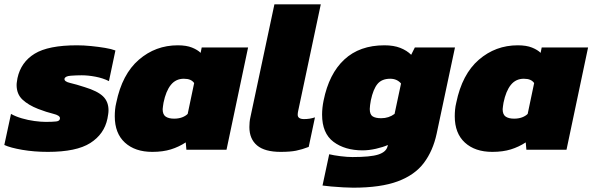

<svg xmlns="http://www.w3.org/2000/svg" viewBox="-47 -694 2746 890"><path d="M175 10Q111 10 56 0.5Q1 -9 -27 -22L4 -166Q25 -154 54 -145.5Q83 -137 113 -133Q143 -129 165 -129Q196 -129 213.5 -131Q231 -133 231 -146Q231 -159 200 -166.5Q169 -174 130 -189Q84 -207 57 -232.5Q30 -258 30 -300Q30 -308 31.5 -316Q33 -324 34 -332Q50 -406 113.5 -445Q177 -484 310 -484Q341 -484 375.5 -480.5Q410 -477 440 -472Q470 -467 488 -460L458 -318Q430 -332 395.5 -338.5Q361 -345 332 -345Q306 -345 280.5 -343Q255 -341 252 -329Q250 -316 278 -309.5Q306 -303 346 -290Q405 -272 430.5 -247.5Q456 -223 456 -183Q456 -174 454.5 -164.5Q453 -155 451 -144Q436 -72 371.5 -31Q307 10 175 10Z M659 10Q579 10 532 -33Q485 -76 485 -155Q485 -170 486.5 -186Q488 -202 492 -218Q519 -350 596.5 -417Q674 -484 777 -484Q817 -484 843 -473.5Q869 -463 883 -449L888 -474H1103L1003 0H817L814 -34Q782 -13 745 -1.5Q708 10 659 10ZM760 -144Q781 -144 797 -150Q813 -156 823 -166L853 -309Q846 -319 834.5 -324Q823 -329 805 -329Q768 -329 745 -300.5Q722 -272 711 -218Q710 -209 708.5 -201.5Q707 -194 707 -188Q707 -163 721 -153.5Q735 -144 760 -144Z M1254 10Q1180 10 1144.5 -20Q1109 -50 1109 -105Q1109 -116 1110 -127.5Q1111 -139 1114 -152L1225 -674H1440L1335 -179Q1334 -175 1333.5 -170.5Q1333 -166 1333 -162Q1333 -142 1363 -142Q1376 -142 1388.5 -144Q1401 -146 1413 -150L1384 -13Q1353 -1 1325.5 4.5Q1298 10 1254 10Z M1590 176Q1574 176 1545 174.5Q1516 173 1488.5 170.5Q1461 168 1448 166L1479 21Q1499 26 1531 30Q1563 34 1587 34Q1670 34 1706 22.5Q1742 11 1749 -14L1751 -22Q1729 -12 1696 -4.5Q1663 3 1634 3Q1552 3 1499 -36.5Q1446 -76 1446 -163Q1446 -194 1453 -228Q1478 -352 1549 -418Q1620 -484 1735 -484Q1778 -484 1808.5 -472Q1839 -460 1859 -440L1876 -474H2062L1977 -74Q1960 5 1918 61Q1876 117 1797 146.5Q1718 176 1590 176ZM1720 -146Q1755 -146 1782 -166L1812 -307Q1793 -329 1762 -329Q1723 -329 1703 -305Q1683 -281 1672 -229Q1670 -217 1668.5 -207Q1667 -197 1667 -189Q1667 -163 1680.5 -154.5Q1694 -146 1720 -146Z M2235 10Q2155 10 2108 -33Q2061 -76 2061 -155Q2061 -170 2062.5 -186Q2064 -202 2068 -218Q2095 -350 2172.5 -417Q2250 -484 2353 -484Q2393 -484 2419 -473.5Q2445 -463 2459 -449L2464 -474H2679L2579 0H2393L2390 -34Q2358 -13 2321 -1.5Q2284 10 2235 10ZM2336 -144Q2357 -144 2373 -150Q2389 -156 2399 -166L2429 -309Q2422 -319 2410.5 -324Q2399 -329 2381 -329Q2344 -329 2321 -300.5Q2298 -272 2287 -218Q2286 -209 2284.5 -201.5Q2283 -194 2283 -188Q2283 -163 2297 -153.5Q2311 -144 2336 -144Z"/></svg>

Font: Kanit ExtraBold
Style: Italic
Weight: 800
Italic angle: -12°
Designer: Katatrad Team
Foundry: CadsonDemak
Version: Version 2.000; ttfautohint (v1.8.3)